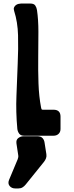

<svg xmlns="http://www.w3.org/2000/svg" viewBox="-20 -758 420 1085"><path d="M117 9Q97 9 88.5 -2.5Q80 -14 78 -29Q69 -126 73 -218Q77 -310 80 -397Q84 -484 82 -558.5Q80 -633 60 -696Q56 -708 59.5 -716Q63 -724 69.5 -729Q76 -734 84.5 -736Q93 -738 99 -738H151Q172 -738 179.5 -726.5Q187 -715 189 -701Q197 -647 197 -578.5Q197 -510 196 -435Q195 -360 197.5 -287Q200 -214 212 -151Q213 -145 214.5 -141.5Q216 -138 221 -138H282Q322 -138 322 -99V-29Q322 -12 311 -1.5Q300 9 282 9ZM125 285Q117 295 107 301Q97 307 83 307H67Q46 307 34.5 293Q23 279 31 259L80 142Q85 130 83 119L73 53Q70 32 83.5 22Q97 12 114 12H191Q211 12 220.5 22.5Q230 33 232 49L242 113Q244 126 240 136.5Q236 147 229 156Z"/></svg>

Font: OpenDyslexic3
Style: Bold
Weight: 700
Designer: Abelardo Gonzalez
Version: Version 1.000;PS 001.001;hotconv 1.0.56